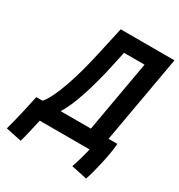

<svg xmlns="http://www.w3.org/2000/svg" viewBox="-254 -825 1038 1113"><g transform="rotate(30 265.5 -268.0)"><path d="M48.8 156.2C63 106 74.2 54.2 86.4 0H419.9C411.1 39.1 398.4 85.9 381.8 133.8L486.8 156.2C507.8 98.1 539.1 -39.1 543.5 -108.4H484.4L587.9 -693.4H228L185.5 -501C148.9 -335.9 96.7 -170.4 43 -108.4H1C-14.6 -33.2 -36.1 60.1 -56.6 133.8ZM366.2 -108.4H163.1C210.4 -177.7 257.3 -329.1 290 -479L313 -585H450.2Z"/></g></svg>

Font: Cascadia Mono SemiBold
Style: Italic
Weight: 600
Italic angle: -10°
Monospace: yes
Designer: Aaron Bell
Foundry: Saja Typeworks
Version: Version 2404.023